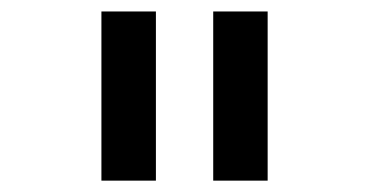

<svg xmlns="http://www.w3.org/2000/svg" viewBox="-20 -760 640 333"><path d="M250.4 -446.7V-740.1H155.9V-446.7ZM349.8 -446.7H444.2V-740.1H349.8Z"/></svg>

Font: Margiela Mono Medium
Style: Regular
Weight: 500
Designer: Mike Abbink, Paul van der Laan, Pieter van Rosmalen
Foundry: Bold Monday
Version: Version 2.003 2021